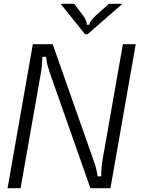

<svg xmlns="http://www.w3.org/2000/svg" viewBox="-20 -997 759 1017"><path d="M20 0 154 -763H259L474 -152Q492 -105 497 -63H516Q516 -107 524 -155L631 -763H699L565 0H459L244 -611Q236 -635 231.5 -652Q227 -669 224 -696H205Q203 -646 196 -607L89 0ZM430 -816 301 -977H373L419 -916Q442 -886 439 -866H453Q456 -886 489 -916L557 -977H629L444 -816Z"/></svg>

Font: Open Sauce Sans Light Italic
Style: Regular
Weight: 300
Italic angle: -10°
Designer: Alfredo Marco Pradil
Foundry: Creative Sauce Fz LLC
Version: Version 1.477